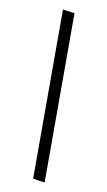

<svg xmlns="http://www.w3.org/2000/svg" viewBox="-97 -807 546 976"><g transform="rotate(10 176.0 -319.0)"><path d="M207 122 146 113V-760L207 -752Z"/></g></svg>

Font: Andada Pro
Style: Regular
Weight: 400
Designer: Carolina Giovagnoli
Foundry: Huerta Tipografica
Version: Version 3.003